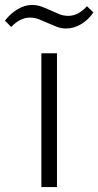

<svg xmlns="http://www.w3.org/2000/svg" viewBox="-90 -755 397 775"><path d="M-70 -672Q-47 -701 -18.5 -718Q10 -735 39 -735Q60 -735 78.5 -728Q97 -721 114.5 -713Q132 -705 149 -698Q166 -691 186 -691Q226 -691 261 -730L287 -705Q267 -675 237.5 -657.5Q208 -640 177 -640Q157 -640 139 -647Q121 -654 103 -662Q85 -670 67.5 -677Q50 -684 31 -684Q-9 -684 -45 -646ZM77 -540H140V0H77Z"/></svg>

Font: Encode Sans Narrow
Style: Light
Weight: 300
Designer: Pablo Impallari, Andres Torresi
Foundry: Pablo Impallari, Andres Torresi
Version: Version 1.000; ttfautohint (v1.00) -l 8 -r 50 -G 200 -x 14 -